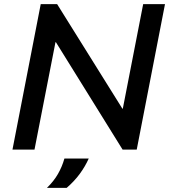

<svg xmlns="http://www.w3.org/2000/svg" viewBox="-20 -720 816 924"><path d="M40 0 176 -700H255L569 -197H571L669 -700H774L638 0H570L249 -517H247L146 0ZM206 184Q239 152 259 117Q279 82 290 43H407Q390 81 364 116.5Q338 152 301 184Z"/></svg>

Font: REM
Style: Italic
Weight: 400
Italic angle: -11°
Designer: Octavio Pardo
Foundry: Ashler Design
Version: Version 1.005;gftools[0.9.28]